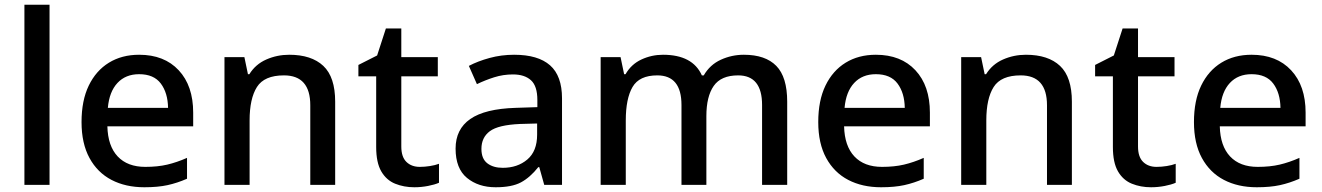

<svg xmlns="http://www.w3.org/2000/svg" viewBox="-20 -780 5577 810"><path d="M189 0H83V-760H189Z M567 -549Q673 -549 734 -483.5Q795 -418 795 -305V-247H433Q435 -164 476.5 -120Q518 -76 593 -76Q645 -76 685.5 -85.5Q726 -95 769 -114V-26Q728 -8 687 1Q646 10 589 10Q510 10 450.5 -21Q391 -52 357.5 -113.5Q324 -175 324 -265Q324 -356 354.5 -419Q385 -482 439.5 -515.5Q494 -549 567 -549ZM567 -467Q510 -467 475.5 -430Q441 -393 435 -325H689Q688 -388 658.5 -427.5Q629 -467 567 -467Z M1200 -549Q1294 -549 1344 -502Q1394 -455 1394 -351V0H1289V-336Q1289 -462 1178 -462Q1095 -462 1064 -413Q1033 -364 1033 -272V0H927V-539H1011L1026 -467H1032Q1058 -509 1103.5 -529Q1149 -549 1200 -549Z M1751 -76Q1772 -76 1794 -79.5Q1816 -83 1832 -89V-9Q1814 -1 1785.5 4.5Q1757 10 1728 10Q1684 10 1647 -5Q1610 -20 1588.5 -57Q1567 -94 1567 -160V-458H1492V-506L1571 -546L1608 -660H1673V-539H1827V-458H1673V-162Q1673 -118 1694.5 -97Q1716 -76 1751 -76Z M2149 -549Q2250 -549 2300.5 -504.5Q2351 -460 2351 -365V0H2276L2255 -75H2251Q2216 -31 2177.5 -10.5Q2139 10 2071 10Q1998 10 1950 -29.5Q1902 -69 1902 -153Q1902 -235 1964 -278Q2026 -321 2155 -325L2247 -328V-358Q2247 -417 2220 -441.5Q2193 -466 2144 -466Q2103 -466 2065 -454Q2027 -442 1992 -425L1958 -502Q1996 -522 2045.5 -535.5Q2095 -549 2149 -549ZM2174 -257Q2082 -253 2046.5 -226.5Q2011 -200 2011 -152Q2011 -110 2036 -91Q2061 -72 2101 -72Q2163 -72 2204.5 -107Q2246 -142 2246 -212V-259Z M3118 -549Q3209 -549 3255 -502Q3301 -455 3301 -351V0H3195V-337Q3195 -462 3094 -462Q3022 -462 2991 -417.5Q2960 -373 2960 -290V0H2855V-337Q2855 -462 2753 -462Q2677 -462 2648.5 -413Q2620 -364 2620 -272V0H2514V-539H2598L2613 -467H2619Q2643 -509 2686 -529Q2729 -549 2777 -549Q2902 -549 2941 -462H2949Q2975 -507 3021 -528Q3067 -549 3118 -549Z M3675 -549Q3781 -549 3842 -483.5Q3903 -418 3903 -305V-247H3541Q3543 -164 3584.5 -120Q3626 -76 3701 -76Q3753 -76 3793.5 -85.5Q3834 -95 3877 -114V-26Q3836 -8 3795 1Q3754 10 3697 10Q3618 10 3558.5 -21Q3499 -52 3465.5 -113.5Q3432 -175 3432 -265Q3432 -356 3462.5 -419Q3493 -482 3547.5 -515.5Q3602 -549 3675 -549ZM3675 -467Q3618 -467 3583.5 -430Q3549 -393 3543 -325H3797Q3796 -388 3766.5 -427.5Q3737 -467 3675 -467Z M4308 -549Q4402 -549 4452 -502Q4502 -455 4502 -351V0H4397V-336Q4397 -462 4286 -462Q4203 -462 4172 -413Q4141 -364 4141 -272V0H4035V-539H4119L4134 -467H4140Q4166 -509 4211.5 -529Q4257 -549 4308 -549Z M4859 -76Q4880 -76 4902 -79.5Q4924 -83 4940 -89V-9Q4922 -1 4893.5 4.5Q4865 10 4836 10Q4792 10 4755 -5Q4718 -20 4696.5 -57Q4675 -94 4675 -160V-458H4600V-506L4679 -546L4716 -660H4781V-539H4935V-458H4781V-162Q4781 -118 4802.5 -97Q4824 -76 4859 -76Z M5260 -549Q5366 -549 5427 -483.5Q5488 -418 5488 -305V-247H5126Q5128 -164 5169.5 -120Q5211 -76 5286 -76Q5338 -76 5378.5 -85.5Q5419 -95 5462 -114V-26Q5421 -8 5380 1Q5339 10 5282 10Q5203 10 5143.5 -21Q5084 -52 5050.5 -113.5Q5017 -175 5017 -265Q5017 -356 5047.5 -419Q5078 -482 5132.5 -515.5Q5187 -549 5260 -549ZM5260 -467Q5203 -467 5168.5 -430Q5134 -393 5128 -325H5382Q5381 -388 5351.5 -427.5Q5322 -467 5260 -467Z"/></svg>

Font: Noto Sans Kannada Medium
Style: Regular
Weight: 500
Designer: Jelle Bosma - Monotype Design Team
Foundry: Monotype Imaging Inc.
Version: Version 2.005; ttfautohint (v1.8.4.7-5d5b)